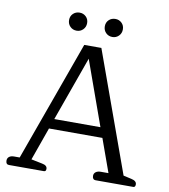

<svg xmlns="http://www.w3.org/2000/svg" viewBox="-92 -937 896 1016"><g transform="rotate(10 355.5 -429.5)"><path d="M205 -811Q205 -832 219 -845.5Q233 -859 254 -859Q274 -859 288 -845.5Q302 -832 302 -811Q302 -790 288 -776Q274 -762 254 -762Q233 -762 219 -776Q205 -790 205 -811ZM397 -811Q397 -832 411 -845.5Q425 -859 446 -859Q466 -859 480 -845.5Q494 -832 494 -811Q494 -790 480 -776Q466 -762 446 -762Q425 -762 411 -776Q397 -790 397 -811ZM8 -21Q8 -34 17.5 -41.5Q27 -49 44 -49H74L307 -695H399L632 -50L676 -40Q704 -34 704 -15Q704 0 693 0H490Q482 0 477.5 -5.5Q473 -11 473 -21Q473 -34 483 -41.5Q493 -49 510 -49H551L487 -227H200L137 -50L196 -38Q224 -33 224 -14Q224 0 213 0H25Q8 0 8 -21ZM467 -281 343 -627 219 -281Z"/></g></svg>

Font: Maitree
Style: Regular
Weight: 400
Designer: CadsonDemak Team
Foundry: CadsonDemak
Version: Version 1.000